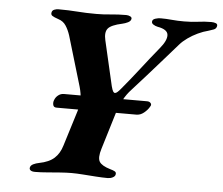

<svg xmlns="http://www.w3.org/2000/svg" viewBox="-49 -711 896 772"><g transform="rotate(5 399.0 -325.0)"><path d="M183.3 -259.1Q171.4 -259.1 169.2 -268.9Q166.9 -278.8 170.4 -287.7Q174.9 -300.5 185.2 -308.4Q195.5 -316.4 207.8 -316.4H543.9Q553 -316.4 558 -310.9Q562.9 -305.5 559.6 -298.8Q558.8 -297.8 558.3 -296.9Q557.8 -296 556.8 -294.2Q549.6 -281.7 535.6 -270.4Q521.6 -259.1 505.7 -259.1ZM119.7 5.8Q106.9 5.8 101.3 1.3Q95.7 -3.3 97.4 -10.1Q99 -18.7 109.7 -24Q120.5 -29.2 132.5 -31.4Q172.8 -39.2 193.8 -58.5Q214.8 -77.7 224.2 -109.6L267.8 -250Q277.2 -278.2 276.6 -300.8Q276.1 -323.5 268.4 -351L208.3 -552.9Q201 -575.4 190.1 -591.8Q179.3 -608.2 159.6 -614.3Q141.5 -620.4 134.5 -625.2Q127.5 -630.1 130 -639.5Q131.6 -647.2 139.8 -650.5Q148.1 -653.8 156 -653.8Q198.3 -653.8 232.7 -651.1Q267 -648.4 309.9 -648.4Q337.6 -648.4 367.3 -651.4Q396.9 -654.5 430 -654.5Q438.7 -654.5 446.3 -650.7Q453.8 -647 452.2 -640.2Q450.5 -631.5 439.4 -626.1Q428.2 -620.7 417.6 -618.5Q372.4 -608.8 360.1 -593.3Q347.7 -577.8 355.1 -546.1L397.1 -364.1Q401.3 -348.4 404.6 -343.4Q407.8 -338.4 412 -338.4Q416.2 -338.4 421.9 -343.3Q427.6 -348.2 435.7 -358.1Q469.5 -398.4 504.7 -443.8Q539.8 -489.3 575.5 -532.9Q603.6 -566.5 602.1 -588.9Q600.6 -611.4 560.1 -618.4Q550.1 -620.4 541.9 -625.9Q533.6 -631.4 536.1 -640Q537.7 -646.8 548.4 -650.1Q559 -653.5 569.4 -653.5Q592 -653.5 614.4 -651.3Q636.8 -649.2 663.8 -649.2Q694.4 -649.2 720.1 -652.7Q745.8 -656.3 773.2 -656.3Q784.4 -656.3 792.2 -653Q799.9 -649.6 797.4 -640.4Q795 -630.9 785.4 -627.4Q775.8 -623.9 765.1 -620.5Q744.4 -615.4 722.8 -605.2Q701.2 -595 682.9 -581.9Q664.5 -568.9 652 -554.5Q622.9 -521.1 593.5 -487.8Q564 -454.4 534.9 -421.4Q505.8 -388.4 477 -356.9Q458.3 -337 445.4 -313.1Q432.5 -289.1 422.7 -258.5L377.7 -110.5Q366.1 -73.2 375.7 -57.4Q385.3 -41.7 420 -31.4Q431.7 -28.4 438.7 -24.4Q445.8 -20.4 443.3 -10.9Q441.7 -4.1 432.7 0.4Q423.7 5 412.5 5Q390.8 5 364.5 3.1Q338.3 1.2 312.6 -0.6Q287 -2.5 266.8 -2.5Q246.2 -2.5 220.5 -0.6Q194.7 1.2 168.5 3.5Q142.3 5.8 119.7 5.8Z"/></g></svg>

Font: EB Garamond
Style: Italic
Weight: 400
Italic angle: -17.2°
Designer: Georg Duffner and Octavio Pardo
Foundry: Georg Duffner
Version: Version 1.001